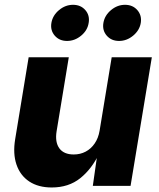

<svg xmlns="http://www.w3.org/2000/svg" viewBox="-20 -789 676 815"><path d="M199.7 6.8Q142.6 6.8 104.2 -18.6Q65.9 -43.9 50 -90.3Q34.2 -136.7 44.4 -198.2L101.6 -545.9H272L220.2 -231.4Q212.9 -185.5 231.9 -159.4Q251 -133.3 293 -133.3Q320.8 -133.3 343.5 -145.3Q366.2 -157.2 381.8 -179.9Q397.5 -202.6 402.8 -234.4L454.1 -545.9H624.5L534.2 0H374L393.6 -137.7H400.9Q370.1 -72.3 320.8 -32.7Q271.5 6.8 199.7 6.8ZM485.4 -615.2Q452.6 -615.2 433.1 -637.7Q413.6 -660.2 418.9 -691.9Q424.3 -723.6 451.2 -746.1Q478 -768.6 510.7 -768.6Q543.5 -768.6 563 -746.1Q582.5 -723.6 577.6 -691.9Q572.3 -660.2 545.2 -637.7Q518.1 -615.2 485.4 -615.2ZM264.6 -615.2Q231.9 -615.2 212.4 -637.7Q192.9 -660.2 198.2 -691.9Q203.6 -723.6 230.5 -746.1Q257.3 -768.6 290 -768.6Q322.8 -768.6 342.3 -746.1Q361.8 -723.6 356.4 -691.9Q351.6 -660.2 324.5 -637.7Q297.4 -615.2 264.6 -615.2Z"/></svg>

Font: Inter ExtraBold
Style: Italic
Weight: 800
Italic angle: -9.3988°
Designer: Rasmus Andersson
Foundry: rsms
Version: Version 4.001;git-66647c0bb